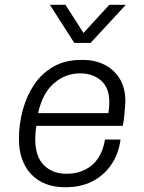

<svg xmlns="http://www.w3.org/2000/svg" viewBox="-20 -771 599 801"><path d="M250 10Q193 10 150 -13.5Q107 -37 83 -82.5Q59 -128 59 -192Q59 -253 75 -312Q91 -371 122.5 -418Q154 -465 203 -493Q252 -521 319 -521H326Q376 -521 416 -501Q456 -481 479.5 -442.5Q503 -404 503 -349Q503 -341 501.5 -323Q500 -305 498 -284Q496 -263 492 -246H132Q129 -229 128 -215.5Q127 -202 127 -191Q127 -118 163 -82Q199 -46 258 -46Q301 -46 335 -63Q369 -80 390 -112Q411 -144 418 -189H483Q474 -126 442.5 -81.5Q411 -37 363.5 -13.5Q316 10 256 10ZM139 -299H432Q435 -319 435.5 -328.5Q436 -338 436 -345Q436 -405 401.5 -435Q367 -465 314 -465Q253 -465 205 -423.5Q157 -382 139 -299ZM505 -751 358 -592H290L188 -751H253L344 -609H306L436 -751Z"/></svg>

Font: Chivo Medium ExtraLight
Style: Italic
Weight: 250
Italic angle: -8.05°
Version: Version 2.002